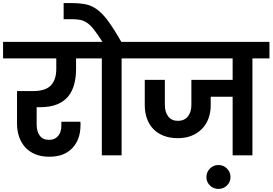

<svg xmlns="http://www.w3.org/2000/svg" viewBox="-41 -1013 1777 1252"><path d="M-21 -740H553V-632H455V-563Q455 -508 442.5 -462Q430 -416 402.5 -383Q375 -350 330 -332Q285 -314 220 -314H198V-201Q198 -158 217.5 -129.5Q237 -101 279 -101Q317 -101 338 -126.5Q359 -152 359 -194V-219H483Q484 -212 484 -207Q484 -202 484 -198Q484 -104 431 -47.5Q378 9 281 9Q228 9 188.5 -7.5Q149 -24 123 -53Q97 -82 83.5 -121.5Q70 -161 70 -207V-419H173Q256 -419 291 -456.5Q326 -494 326 -563V-632H-21Z M623 0V-632H512V-740H627Q595 -790 572 -819.5Q549 -849 527 -864Q505 -879 481 -883.5Q457 -888 423 -888H374V-993H420Q475 -993 515 -985.5Q555 -978 591 -952Q627 -926 664 -876Q701 -826 750 -740H863V-632H752V0Z M822 -740H1716V-632H1605V0H1476V-382H1333V-327Q1333 -280 1318.5 -240.5Q1304 -201 1276 -172.5Q1248 -144 1208.5 -128Q1169 -112 1119 -112Q1066 -112 1025.5 -128Q985 -144 958 -172.5Q931 -201 917 -240.5Q903 -280 903 -327V-492H1034V-330Q1034 -282 1056 -253.5Q1078 -225 1119 -225Q1161 -225 1184 -253.5Q1207 -282 1207 -330V-492H1476V-632H822Z M1383 219Q1351 219 1328 196.5Q1305 174 1305 142Q1305 109 1328 86Q1351 63 1383 63Q1416 63 1439 86Q1462 109 1462 142Q1462 174 1439 196.5Q1416 219 1383 219Z"/></svg>

Font: SVN-Poppins SemiBold
Style: Regular
Weight: 600
Designer: Ninad Kale (Devanagari), Jonny Pinhorn (Latin)
Foundry: Indian Type Foundry
Version: Version 3.002 2017